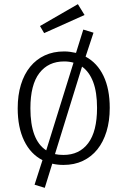

<svg xmlns="http://www.w3.org/2000/svg" viewBox="-20 -781 612 922"><path d="M65 -261Q65 -324 80.5 -374.5Q96 -425 125 -460.5Q154 -496 195 -515Q236 -534 288 -534Q303 -534 317 -532Q331 -530 345 -527L380 -639L429 -624L391 -509Q447 -479 477 -416.5Q507 -354 507 -263Q507 -200 491.5 -149.5Q476 -99 447.5 -63.5Q419 -28 378 -8.5Q337 11 285 11Q256 11 231 5L195 121L146 106L184 -12Q127 -41 96 -105Q65 -169 65 -261ZM288 -486Q212 -486 169 -430Q126 -374 126 -261Q126 -108 202 -59L333 -480Q312 -486 288 -486ZM446 -263Q446 -338 427.5 -387Q409 -436 374 -461L244 -41Q261 -37 285 -37Q361 -37 403.5 -93.5Q446 -150 446 -263ZM172 -656 354 -761 386 -709 192 -622Z"/></svg>

Font: Jldddboxgfspflltxgxzjzlszac
Style: Regular
Weight: 300
Designer: Carrois Corporate & Edenspiekermann
Foundry: Carrois Corporate GbR & Edenspiekermann AG
Version: Version 2.001